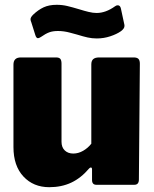

<svg xmlns="http://www.w3.org/2000/svg" viewBox="-20 -769 641 799"><path d="M360 -171V-501Q360 -516 368 -523Q376 -530 393 -530H536Q550 -530 556 -524Q562 -518 562 -504L558 -22Q558 0 539 0H381Q363 0 363 -20V-64Q363 -72 358 -72Q355 -72 351 -68Q317 -28 276.5 -9Q236 10 185 10Q119 10 77.5 -34.5Q36 -79 36 -157V-500Q36 -530 67 -530H213Q226 -530 231 -524Q236 -518 236 -504V-179Q236 -156 249.5 -143Q263 -130 285 -130Q306 -130 326 -141.5Q346 -153 360 -171ZM383 -609Q363 -609 345 -613Q327 -617 301 -625Q297 -626 271.5 -633Q246 -640 221 -640Q200 -640 185 -634.5Q170 -629 150 -615Q142 -610 138 -610Q131 -610 127 -623L110 -677Q109 -679 108 -682Q107 -685 107 -689Q107 -697 118 -708Q139 -728 161.5 -738.5Q184 -749 216 -749Q239 -749 260 -744Q281 -739 311 -730Q330 -724 348.5 -719.5Q367 -715 382 -715Q420 -715 459 -743Q464 -747 470 -747Q480 -747 483 -734L497 -669Q498 -666 498 -661Q498 -650 483 -639Q466 -627 439 -618Q412 -609 383 -609Z"/></svg>

Font: Libre Franklin Black
Style: Regular
Weight: 900
Designer: Pablo Impallari, Rodrigo Fuenzalida
Foundry: Impallari Type
Version: Version 1.002; ttfautohint (v1.5)